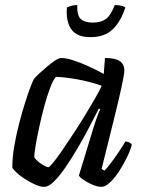

<svg xmlns="http://www.w3.org/2000/svg" viewBox="-20 -725 561 745"><path d="M151.5 0Q136.3 0 116.2 -9Q96 -18 76.1 -31Q56.1 -44 43 -56.5Q29.8 -69 27.8 -75Q27.6 -112 35.1 -156.3Q42.6 -200.7 54.1 -245.3Q65.6 -289.8 77.6 -327.4Q89.6 -365 99.1 -389.8Q108.6 -414.6 111.8 -418.6Q117 -425.4 131 -438.5Q144.9 -451.5 161.6 -465.8Q178.3 -480.1 193.5 -490.1Q208.7 -500 217.3 -500Q235.6 -500 262.7 -491.5Q289.7 -483 321.3 -468.8Q352.9 -454.5 382.6 -438.1L387.3 -500Q426.3 -500 444.4 -488.2Q462.5 -476.4 462.5 -451.3Q462.5 -436.4 451.1 -384.9Q439.8 -333.4 419.9 -253.3Q400.1 -173.1 374.3 -69.8L385.3 -62.8Q395.9 -73.4 410.5 -92.8Q425.1 -112.3 440.3 -134.7Q455.5 -157.1 466.5 -175.8Q475.3 -175.8 482.5 -171.9Q489.6 -168 491.4 -163.2Q486.2 -142.2 472.7 -114.6Q459.2 -87 442.2 -60.6Q425.2 -34.2 406.9 -17.1Q388.6 0 373.1 0Q359.2 0 339.6 -8Q320 -16.1 304.6 -26.6Q289.2 -37.2 286.2 -44L340.3 -221.6Q346.3 -241 351.6 -257.1Q357 -273.1 361.6 -284.4Q366.2 -295.7 369 -301L363.7 -304Q346.5 -270 325 -229Q303.5 -188 279.6 -147.5Q255.7 -107 232.6 -73.5Q209.4 -40 188.6 -20Q167.9 0 151.5 0ZM167.9 -76.2Q171.9 -76.2 186.5 -94.1Q201.1 -111.9 221.4 -141.5Q241.6 -171 264.8 -206.3Q288 -241.6 309.8 -277.3Q331.5 -313 349.1 -343.5Q366.7 -373.9 374.7 -392.4Q328.2 -408.4 281.8 -416.8Q235.5 -425.2 197.2 -426.9Q186 -414.6 174.2 -383.3Q162.5 -352 151.5 -311.6Q140.6 -271.2 131.9 -230.3Q123.1 -189.4 117.9 -158Q112.7 -126.6 112.7 -114.9Q122.2 -100.7 141.1 -88.5Q159.9 -76.2 167.9 -76.2ZM331.1 -580.8Q277 -580.8 256 -612.4Q235 -644.1 239.7 -696.4Q244.2 -698.6 255.3 -702Q266.5 -705.4 279.6 -705.4Q278.6 -663.6 294.1 -650.5Q309.5 -637.3 339.5 -637.3Q371.4 -637.3 390.4 -651Q409.5 -664.6 425.5 -705.4Q440.8 -705.4 451.8 -702.4Q462.8 -699.4 466.3 -696.4Q450.3 -644.1 418.4 -612.4Q386.5 -580.8 331.1 -580.8Z"/></svg>

Font: Texturina Medium
Style: Italic
Weight: 500
Italic angle: -11°
Designer: Guillermo Torres Carreño
Foundry: Omnibus-Type
Version: Version 1.002